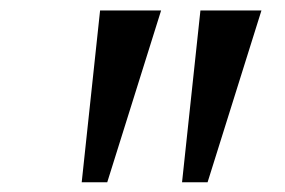

<svg xmlns="http://www.w3.org/2000/svg" viewBox="-20 -848 558 376"><path d="M295.5 -827.5 190 -491H140L176 -827.5ZM492 -827.5 386.5 -491H336.5L372.5 -827.5Z"/></svg>

Font: Merriweather Medium
Style: Italic
Weight: 500
Italic angle: -7.8°
Version: Version 2.101